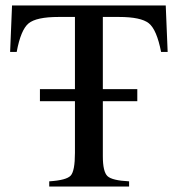

<svg xmlns="http://www.w3.org/2000/svg" viewBox="-20 -682 653 702"><path d="M593 -492H569Q553 -574 524 -597Q495 -620 415 -620H356V-356H482V-312H356V-111Q356 -54 373 -38Q390 -22 452 -19V0H160V-19Q223 -23 238.5 -40Q254 -57 254 -123V-312H126V-356H254V-620H194Q113 -620 84.5 -596.5Q56 -573 41 -492H17L24 -662H586Z"/></svg>

Font: STIX MathJax Latin
Style: Regular
Weight: 400
Designer: MicroPress Inc., with final additions and corrections provided by Coen Hoffman, Elsevier (retired)
Version: Version 1.1.1